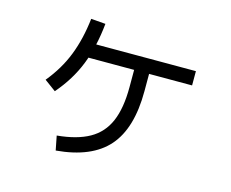

<svg xmlns="http://www.w3.org/2000/svg" viewBox="-91 -762 1061 882"><g transform="rotate(15 440.0 -320.5)"><path d="M225.6 -75.6Q320 -84.4 378.3 -117.2Q436.7 -150 463.9 -213.3Q491.1 -276.7 491.1 -376.7V-494.4H562.2V-376.7Q562.2 -200 484.4 -111.1Q406.7 -22.2 238.9 -7.8ZM110 -310Q167.8 -380 198.3 -458.3Q228.9 -536.7 240 -634.4L308.9 -628.9Q297.8 -517.8 263.9 -431.7Q230 -345.6 164.4 -270ZM240 -458.9V-526.7H766.7V-458.9Z"/></g></svg>

Font: Paperlogy 4 Regular
Style: Regular
Weight: 400
Designer: redesigned by Lee Juim, glyphs from Gmarket Sans & Montserrat
Foundry: PT&
Version: Version 1.001